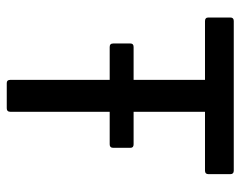

<svg xmlns="http://www.w3.org/2000/svg" viewBox="-90 -604 695 554"><g transform="rotate(90 257.0 -327.5)"><path d="M116 -297Q106 -297 106 -307V-357Q106 -366 116 -366H397Q407 -366 407 -357V-307Q407 -297 397 -297H303H210ZM220 0Q211 0 211 -10V-572H41Q31 -572 31 -582V-645Q31 -655 41 -655H473Q483 -655 483 -645V-582Q483 -572 473 -572H303V-10Q303 0 293 0Z"/></g></svg>

Font: Sofia Sans Semi Condensed Medium
Style: Regular
Weight: 500
Designer: Botio Nikoltchev, Ani Petrova
Foundry: lettersoup
Version: Version 4.100